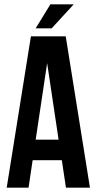

<svg xmlns="http://www.w3.org/2000/svg" viewBox="-20 -868 447 888"><path d="M284 -700H123L11 0H112L131 -127H266L285 0H396ZM198 -576 251 -222H145ZM213 -848 145 -737H219L321 -848Z"/></svg>

Font: Bebas Neue
Style: Bold
Weight: 700
Designer: Ryoichi Tsunekawa
Foundry: Ryoichi Tsunekawa
Version: Version 1.300